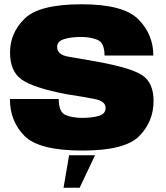

<svg xmlns="http://www.w3.org/2000/svg" viewBox="-20 -701 776 899"><path d="M277.5 178H353L425 26H303.5ZM366.5 4Q565.5 4 632.2 -64Q699 -132 699 -228Q699 -314 645.5 -349Q592 -384 433 -412.5Q350 -427 298.8 -436Q247.5 -445 247.5 -481.5Q247.5 -507.5 280 -517.8Q312.5 -528 359.5 -528Q401 -528 435.2 -515Q469.5 -502 469.5 -441H698Q698 -539 628.5 -610Q559 -681 362 -681Q164.5 -681 95.8 -614.2Q27 -547.5 27 -455Q27 -366.5 82.2 -328Q137.5 -289.5 291 -260Q375.5 -247 425 -237Q474.5 -227 474.5 -195.5Q474.5 -167.5 442 -158.2Q409.5 -149 365 -149Q320 -149 287.5 -162.2Q255 -175.5 255 -237.5H26.5Q26.5 -133.5 94.5 -64.8Q162.5 4 366.5 4Z"/></svg>

Font: Anybody UltraCondensed Thin Black
Style: Regular
Weight: 900
Version: Version 1.111